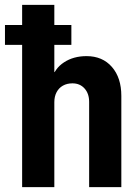

<svg xmlns="http://www.w3.org/2000/svg" viewBox="-41 -772 567 792"><path d="M50.3 0V-752H183.1V-474.6H200.2L172.9 -445.3Q184.1 -489.3 223.1 -514.9Q262.2 -540.5 315.9 -540.5Q381.8 -540.5 420.7 -495.8Q459.5 -451.2 459.5 -376.5V0H326.7V-351.6Q326.7 -386.2 307.6 -407.2Q288.6 -428.2 257.8 -428.2Q235.4 -428.2 218.5 -418.7Q201.7 -409.2 192.4 -391.6Q183.1 -374 183.1 -350.6V0ZM-20.5 -586.9V-668.9H253.4V-586.9Z"/></svg>

Font: Reddit Sans Condensed
Style: Bold
Weight: 700
Designer: Stephen Hutchings
Foundry: Reddit
Version: Version 1.014